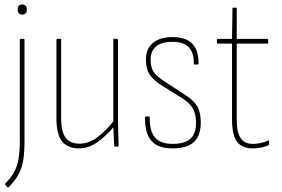

<svg xmlns="http://www.w3.org/2000/svg" viewBox="-20 -652 1254 854"><path d="M17 182Q15 183 13 181L3 169Q0 167 3 165Q29 139 43 113Q57 87 62.5 54.5Q68 22 68 -24V-475Q68 -479 72 -479H86Q89 -479 89 -475V-23Q89 24 83.5 59.5Q78 95 62.5 123.5Q47 152 17 182ZM79 -587Q70 -587 64.5 -592Q59 -597 59 -606V-613Q59 -622 64.5 -627Q70 -632 79 -632Q88 -632 93.5 -627Q99 -622 99 -613V-606Q99 -597 93.5 -592Q88 -587 79 -587Z M331 8Q282 8 256.5 -22.5Q231 -53 231 -126V-475Q231 -479 235 -479H249Q252 -479 252 -475V-128Q252 -65 272.5 -39Q293 -13 334 -13Q375 -13 413.5 -42Q452 -71 488 -117L489 -91Q450 -45 411.5 -18.5Q373 8 331 8ZM492 0Q488 0 488 -4Q487 -29 485.5 -54Q484 -79 484 -99V-105V-475Q484 -479 487 -479H501Q505 -479 505 -475V-111Q505 -83 506 -56Q507 -29 508 -4Q508 0 504 0Z M747 8Q682 8 653 -26Q624 -60 625 -130Q625 -134 628 -134H644Q646 -134 646 -130Q645 -69 669.5 -40.5Q694 -12 747 -12Q802 -12 827 -35Q852 -58 852 -107Q852 -145 837.5 -170Q823 -195 789 -216L701 -271Q662 -295 645.5 -320.5Q629 -346 629 -387Q629 -435 660 -461Q691 -487 746 -487Q808 -487 836 -457Q864 -427 863 -369Q863 -365 859 -365H845Q844 -365 843 -366Q842 -367 842 -369Q843 -417 820 -441.5Q797 -466 746 -466Q700 -466 675 -446Q650 -426 650 -387Q650 -351 664 -331Q678 -311 713 -289L802 -231Q840 -207 856.5 -180.5Q873 -154 873 -107Q873 -48 842.5 -20Q812 8 747 8Z M1104 8Q1056 8 1034 -22Q1012 -52 1012 -122V-458H948Q945 -458 945 -462V-475Q945 -479 948 -479H1012L1014 -614Q1015 -618 1018 -618H1029Q1033 -618 1033 -614V-479H1169Q1173 -479 1173 -475V-462Q1173 -458 1169 -458H1033V-122Q1033 -64 1050 -38Q1067 -12 1105 -12Q1122 -12 1140 -16Q1158 -20 1173 -27Q1177 -29 1177 -24V-10Q1177 -7 1174 -6Q1160 1 1140.5 4.5Q1121 8 1104 8Z"/></svg>

Font: Sofia Sans Condensed Thin
Style: Regular
Weight: 250
Version: Version 4.100